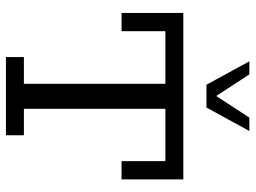

<svg xmlns="http://www.w3.org/2000/svg" viewBox="-124 -716 840 631"><g transform="rotate(90 295.5 -400.0)"><path d="M167 0V-59H255V-524H82V-380H22V-583H569V-380H509V-524H337V-59H424V0ZM258 -659 181 -800H224L295 -691L366 -800H410L333 -659Z"/></g></svg>

Font: Rokkitt
Style: Regular
Weight: 400
Designer: Vernon Adams
Foundry: Vernon Adams
Version: Version 3.103